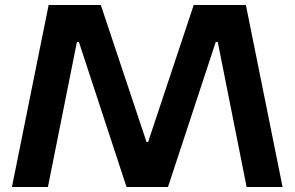

<svg xmlns="http://www.w3.org/2000/svg" viewBox="-20 -749 1180 769"><path d="M27.8 0 174.8 -729H383.8L566.9 -180.2H573.2L755.9 -729H964.8L1111.8 0H967.8L852.1 -581.1H844.2L652.8 0H486.8L295.9 -581.1H288.1L171.9 0Z"/></svg>

Font: Lumene Sans Expanded
Style: Bold
Weight: 600
Width: 7
Designer: Deni Anggara
Version: Version 1.003;Glyphs 3.1.2 (3151)